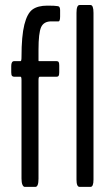

<svg xmlns="http://www.w3.org/2000/svg" viewBox="-20 -730 431 750"><path d="M291 0Q278.8 0 278.8 -28.3V-679.7Q278.8 -710.4 291 -710.4H333.5Q345.2 -710.4 345.2 -679.7V-28.3Q345.2 0 333.5 0ZM76.7 0Q71.3 0 67.6 -8.5Q64 -17.1 64 -32.2V-416.5Q64 -430.2 60.5 -430.2H35.6Q29.8 -430.2 26.9 -433.6Q23.9 -437 23.9 -447.8V-472.2Q23.9 -491.2 35.6 -491.2H60.5Q64 -491.2 64 -507.3Q64 -589.8 75.2 -634Q86.4 -678.2 107.2 -693.1Q127.9 -708 165 -708Q194.8 -708 204.6 -706.1Q208 -705.6 209.7 -704.8Q211.4 -704.1 213.1 -700.4Q214.8 -696.8 214.8 -690.4V-666Q214.8 -646.5 208.5 -646.5H180.2Q150.9 -646.5 140.6 -623.8Q130.4 -601.1 130.4 -535.6V-494.1Q130.4 -491.2 131.8 -491.2H200.7Q206.5 -491.2 209 -487.8Q211.4 -484.4 211.4 -474.1V-447.8Q211.4 -437.5 209 -433.8Q206.5 -430.2 200.7 -430.2H134.8Q130.4 -430.2 130.4 -416.5V-32.2Q130.4 0 118.2 0Z"/></svg>

Font: BenchNine
Style: Regular
Weight: 400
Designer: Vernon Adams
Foundry: Vernon Adams
Version: Version 1 ; ttfautohint (v0.92.18-e454-dirty) -l 8 -r 50 -G 